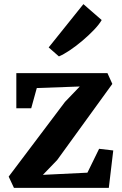

<svg xmlns="http://www.w3.org/2000/svg" viewBox="-20 -909 590 929"><path d="M366 -490.5 158 -483 131 -385H59V-555H500L523.5 -503L256.5 -134.5L187.5 -63L403 -73.5L459.5 -189L528 -181L506.5 0H47.5L22 -54.5L294.5 -416ZM264.5 -636.5 215.5 -679.5 383.5 -889 472 -812Q460 -791 434.8 -764.5Q409.5 -738 378.5 -711.8Q347.5 -685.5 317.5 -665.5Q287.5 -645.5 266 -636.5Z"/></svg>

Font: Merriweather 20pt
Style: Bold
Weight: 700
Version: Version 2.100